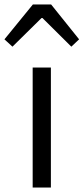

<svg xmlns="http://www.w3.org/2000/svg" viewBox="-53 -844 376 864"><path d="M94 0H176V-540H94ZM-33 -667 3 -634 134 -763H138L268 -634L303 -667L177 -824H95Z"/></svg>

Font: Noto Sans HK DemiLight
Style: Regular
Weight: 350
Designer: Ryoko NISHIZUKA 西塚涼子 (kana, bopomofo & ideographs); Paul D. Hunt (Latin, Greek & Cyrillic); Sandoll Communications 산돌커뮤니
Foundry: Adobe
Version: Version 2.004;hotconv 1.0.118;makeotfexe 2.5.65603